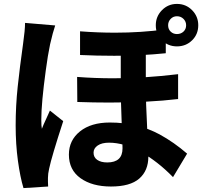

<svg xmlns="http://www.w3.org/2000/svg" viewBox="-20 -893 1040 981"><path d="M725 -436Q725 -377 732 -237Q738 -135 738 -93Q738 -21 691.5 19.5Q645 60 547 60Q451 60 391.5 17.5Q332 -25 332 -103Q332 -176 388.5 -221.5Q445 -267 541 -267Q683 -267 796 -206Q869 -166 936 -108L864 12Q785 -69 699.5 -116.5Q614 -164 537 -164Q500 -164 479 -149.5Q458 -135 458 -113Q458 -89 477 -76Q496 -63 528 -63Q606 -63 606 -135Q606 -165 602 -257Q597 -395 597 -432V-672H725ZM559 -493Q715 -493 890 -514V-387Q738 -369 538 -369Q458 -369 375 -372L374 -500Q464 -493 559 -493ZM568 -726Q701 -726 827 -743V-621Q700 -608 564 -608Q473 -608 389 -612V-733Q479 -726 568 -726ZM236 -667Q224 -610 214 -534Q191 -366 191 -282Q191 -247 194 -235Q201 -254 217 -288Q228 -311 235 -328L303 -274Q244 -93 231 -31Q225 -5 225 16V36Q225 52 226 60L100 68Q83 12 71.5 -72Q60 -156 60 -252Q60 -352 70.5 -450.5Q81 -549 98 -670Q108 -740 108 -776L262 -763Q250 -728 236 -667ZM884 -719Q904 -719 917.5 -731.5Q931 -744 931 -764Q931 -783 917.5 -796.5Q904 -810 884 -810Q865 -810 852 -796.5Q839 -783 839 -764Q839 -744 852 -731.5Q865 -719 884 -719ZM884 -873Q930 -873 961.5 -841Q993 -809 993 -764Q993 -718 961.5 -687Q930 -656 884 -656Q839 -656 807.5 -687Q776 -718 776 -764Q776 -809 807.5 -841Q839 -873 884 -873Z"/></svg>

Font: Merged Yaku Han JP ExtraBold
Style: Regular
Weight: 800
Designer: Ryoko NISHIZUKA 西塚涼子 (kana, bopomofo & ideographs); Paul D. Hunt (Latin, Greek & Cyrillic); Sandoll Communications 산돌커뮤니
Foundry: Adobe
Version: Version 2.004